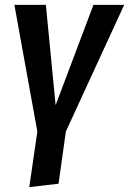

<svg xmlns="http://www.w3.org/2000/svg" viewBox="-20 -549 529 787"><path d="M250 -10 220 204 100 218 133 -10 39 -529H168L208 -118L363 -529H489Z"/></svg>

Font: Fira Sans Condensed Medium
Style: Italic
Weight: 500
Width: 3
Italic angle: -8°
Designer: bBox Type GmbH & Carrois Corporate GbR & Edenspiekermann AG
Foundry: bBox Type GmbH & Carrois Corporate GbR & Edenspiekermann AG
Version: Version 4.301